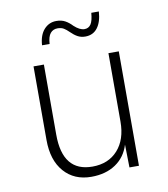

<svg xmlns="http://www.w3.org/2000/svg" viewBox="-83 -795 765 876"><g transform="rotate(-10 300.0 -356.5)"><path d="M270 12Q191 12 144 -41.5Q97 -95 97 -189V-530H145V-205Q145 -33 283 -33Q357 -33 400.5 -81.5Q444 -130 444 -213V-530H492V0H448L446 -106Q429 -50 383 -19Q337 12 270 12ZM354 -623Q334 -623 318.5 -631.5Q303 -640 288 -655Q275 -668 263.5 -675Q252 -682 235 -682Q214 -682 201.5 -667Q189 -652 187 -618H152Q155 -665 178 -690.5Q201 -716 235 -716Q259 -716 276 -706.5Q293 -697 308 -681Q334 -657 356 -657Q375 -657 385.5 -672.5Q396 -688 399 -725H434Q431 -677 410.5 -650Q390 -623 354 -623Z"/></g></svg>

Font: Geist Mono ExtraLight
Style: Regular
Weight: 200
Monospace: yes
Designer: Basement.studio, Andrés Briganti, Mateo Zaragoza
Foundry: Basement.studio, Vercel, Andrés Briganti, Guido Ferreyra, Mateo Zaragoza
Version: Version 1.500; ttfautohint (v1.8.4.7-5d5b)